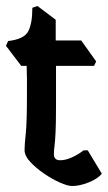

<svg xmlns="http://www.w3.org/2000/svg" viewBox="-27 -629 360 641"><path d="M214 -8Q199 -8 173 -19.5Q147 -31 120 -49.5Q93 -68 74 -88.5Q55 -109 55 -128Q55 -139 56 -151Q57 -163 59 -182.5Q61 -202 62 -235Q63 -268 63 -321Q63 -341 63 -363Q63 -385 62 -409H44L-7 -476L0 -492Q53 -498 67 -524Q81 -550 81 -603L98 -609L159 -563Q159 -545 159 -528Q159 -511 159 -494H244L294 -424L287 -409H160Q160 -373 160 -340Q160 -307 160 -277Q160 -219 158.5 -188Q157 -157 155 -142Q153 -127 153 -114Q153 -94 174 -94Q192 -94 213 -103.5Q234 -113 252 -127H266L313 -49Q299 -32 269 -20Q239 -8 214 -8Z"/></svg>

Font: Jaini Purva
Style: Regular
Weight: 400
Designer: Maithili Shingre, Girish Dalvi (Devanagari), Taresh Vohra (Latin)
Foundry: Ek Type
Version: Version 2.000; ttfautohint (v1.8.4.7-5d5b)